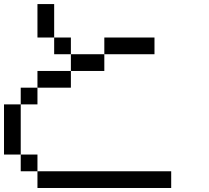

<svg xmlns="http://www.w3.org/2000/svg" viewBox="-20 -937 1040 957"><path d="M0 -166.7V-416.7H83.3V-166.7ZM750 -750V-666.7H500V-750ZM166.7 -166.7V-83.3H83.3V-166.7ZM166.7 -83.3H833.3V0H166.7ZM166.7 -416.7H83.3V-500H166.7ZM166.7 -500V-583.3H333.3V-500ZM166.7 -750V-916.7H250V-750ZM333.3 -583.3V-666.7H500V-583.3ZM333.3 -750V-666.7H250V-750Z"/></svg>

Font: Galmuri11 Regular
Style: Regular
Weight: 400
Designer: Minseo Lee (Quiple)
Version: Version 2.356;hotconv 1.1.0;makeotfexe 2.6.0 DEVELOPMENT